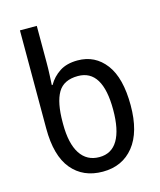

<svg xmlns="http://www.w3.org/2000/svg" viewBox="-115 -843 781 936"><g transform="rotate(-15 276.0 -375.0)"><path d="M288 10Q189 10 132 -58.5Q75 -127 75 -265V-760H160V-574Q160 -543 158.5 -511.5Q157 -480 156 -462H160Q181 -499 217 -522.5Q253 -546 308 -546Q396 -546 449 -476Q502 -406 502 -268Q502 -133 444.5 -61.5Q387 10 288 10ZM290 -63Q352 -63 383 -115.5Q414 -168 414 -269Q414 -472 290 -472Q218 -472 189 -422.5Q160 -373 160 -273V-264Q160 -166 193.5 -114.5Q227 -63 290 -63Z"/></g></svg>

Font: Noto Sans SemiCondensed
Style: Regular
Weight: 400
Width: 4
Designer: Monotype Design Team
Foundry: Monotype Imaging Inc.
Version: Version 2.013; ttfautohint (v1.8.4.7-5d5b)